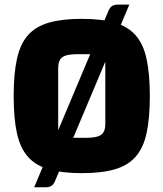

<svg xmlns="http://www.w3.org/2000/svg" viewBox="-20 -720 694 815"><path d="M38 -312Q38 -407 52 -470.5Q66 -534 99 -571Q132 -608 188 -624Q244 -640 327 -640Q411 -640 466.5 -624Q522 -608 555 -571Q588 -534 602 -470.5Q616 -407 616 -312Q616 -217 602 -154Q588 -91 555 -54Q522 -17 466.5 -1Q411 15 327 15Q244 15 188 -1Q132 -17 99 -54Q66 -91 52 -154Q38 -217 38 -312ZM227 -135H346Q392 -135 409.5 -148Q427 -161 427 -193V-490H307Q262 -490 244.5 -477Q227 -464 227 -432ZM214 47.5Q207 64 197.5 69.5Q188 75 171 75H125L440 -673Q447 -689.5 456.5 -695Q466 -700.5 483 -700.5H529Z"/></svg>

Font: Changa
Style: Bold
Weight: 700
Designer: Eduardo Rodriguez Tunni
Foundry: Eduardo Rodriguez Tunni
Version: Version 3.002; ttfautohint (v1.8.2)